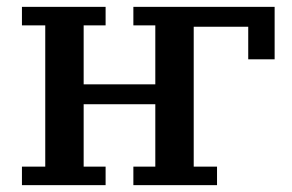

<svg xmlns="http://www.w3.org/2000/svg" viewBox="-20 -540 852 560"><path d="M44 -54H112V-466H44V-520H288V-466H224V-294H433V-466H369V-520H781V-367H704V-462H545V-54H613V0H369V-54H433V-236H224V-54H288V0H44Z"/></svg>

Font: IBM Plex Serif Medm
Style: Regular
Weight: 500
Designer: Mike Abbink, Paul van der Laan, Pieter van Rosmalen
Foundry: Bold Monday
Version: Version 3.001